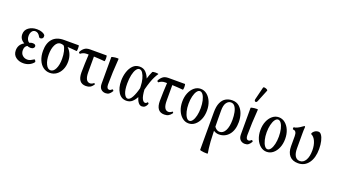

<svg xmlns="http://www.w3.org/2000/svg" viewBox="-76 -1354 4002 2281"><g transform="rotate(20 1925.5 -213.5)"><path d="M168 11Q113 11 74 -19Q35 -49 35 -104Q35 -139 51 -167Q67 -195 102 -215Q42 -247 42 -310Q42 -363 84.5 -394Q127 -425 188 -425Q227 -425 254.5 -414Q282 -403 292 -387Q294 -384 294 -378.5Q294 -373 294 -367Q294 -353 283 -345Q272 -337 259 -337Q247 -337 242 -346Q216 -396 177 -396Q150 -396 134.5 -373Q119 -350 119 -315Q119 -289 129.5 -269Q140 -249 157 -242Q174 -252 195 -252Q236 -252 236 -224Q236 -211 223.5 -200.5Q211 -190 188 -190Q177 -190 167 -192.5Q157 -195 147 -199Q131 -191 122 -175Q113 -159 113 -133Q113 -93 138.5 -69.5Q164 -46 201 -46Q221 -46 239.5 -54.5Q258 -63 279 -77Q284 -80 289.5 -74Q295 -68 298 -60Q301 -52 298 -48Q276 -20 242.5 -4.5Q209 11 168 11Z M504 11Q457 11 420 -16.5Q383 -44 362 -94Q341 -144 341 -209Q341 -307 389.5 -361Q438 -415 532 -415H717Q720 -415 721.5 -404Q723 -393 723 -378.5Q723 -364 721.5 -353Q720 -342 717 -342Q689 -345 657 -347.5Q625 -350 600 -351Q631 -323 648.5 -281Q666 -239 666 -188Q666 -131 645 -86Q624 -41 587.5 -15Q551 11 504 11ZM503 -21Q540 -21 563.5 -69.5Q587 -118 587 -196Q587 -246 577 -288.5Q567 -331 550 -352Q529 -361 510 -361Q469 -361 444.5 -313Q420 -265 420 -191Q420 -118 443.5 -69.5Q467 -21 503 -21Z M961 11Q858 11 858 -124Q858 -180 860.5 -237.5Q863 -295 866 -352H842Q817 -352 798 -344Q779 -336 769 -327Q764 -322 755.5 -329Q747 -336 750 -343Q766 -375 791.5 -395Q817 -415 861 -415H1069Q1072 -415 1074 -404Q1076 -393 1076 -378.5Q1076 -364 1074 -353Q1072 -342 1069 -342Q1035 -345 1001 -347.5Q967 -350 933 -351V-155Q933 -36 997 -36Q1019 -36 1042 -55Q1047 -60 1052 -51Q1057 -42 1055 -40Q1035 -12 1013.5 -0.5Q992 11 961 11Z M1210 11Q1175 11 1152 -11.5Q1129 -34 1129 -78V-415Q1129 -418 1142.5 -421.5Q1156 -425 1174 -427Q1192 -429 1205 -428.5Q1218 -428 1218 -425Q1211 -338 1207.5 -253.5Q1204 -169 1204 -97Q1204 -42 1239 -42Q1255 -42 1271 -59Q1276 -64 1283.5 -56Q1291 -48 1289 -43Q1271 -13 1253.5 -1Q1236 11 1210 11Z M1472 11Q1408 11 1371.5 -46Q1335 -103 1335 -191Q1335 -250 1352 -303.5Q1369 -357 1402.5 -391Q1436 -425 1487 -425Q1536 -425 1566 -393.5Q1596 -362 1611 -320Q1619 -347 1627.5 -369.5Q1636 -392 1647 -415Q1649 -419 1661.5 -421Q1674 -423 1689.5 -423Q1705 -423 1715.5 -421Q1726 -419 1723 -416Q1706 -391 1691 -361.5Q1676 -332 1661.5 -290.5Q1647 -249 1631 -188Q1636 -109 1652.5 -75.5Q1669 -42 1691 -42Q1707 -42 1717 -58Q1720 -63 1728 -55.5Q1736 -48 1734 -42Q1714 11 1669 11Q1644 11 1624.5 -12.5Q1605 -36 1593 -79Q1574 -41 1545 -15Q1516 11 1472 11ZM1414 -186Q1414 -103 1433.5 -60.5Q1453 -18 1479 -18Q1508 -18 1533.5 -65.5Q1559 -113 1577 -185Q1576 -197 1576 -210Q1575 -257 1564 -299.5Q1553 -342 1535 -369Q1517 -396 1493 -396Q1471 -396 1453 -369Q1435 -342 1424.5 -294.5Q1414 -247 1414 -186Z M1952 11Q1849 11 1849 -124Q1849 -180 1851.5 -237.5Q1854 -295 1857 -352H1833Q1808 -352 1789 -344Q1770 -336 1760 -327Q1755 -322 1746.5 -329Q1738 -336 1741 -343Q1757 -375 1782.5 -395Q1808 -415 1852 -415H2060Q2063 -415 2065 -404Q2067 -393 2067 -378.5Q2067 -364 2065 -353Q2063 -342 2060 -342Q2026 -345 1992 -347.5Q1958 -350 1924 -351V-155Q1924 -36 1988 -36Q2010 -36 2033 -55Q2038 -60 2043 -51Q2048 -42 2046 -40Q2026 -12 2004.5 -0.5Q1983 11 1952 11Z M2258 11Q2214 11 2178.5 -18Q2143 -47 2122.5 -96.5Q2102 -146 2102 -207Q2102 -269 2122.5 -318Q2143 -367 2178.5 -396Q2214 -425 2258 -425Q2303 -425 2338.5 -396Q2374 -367 2394.5 -318Q2415 -269 2415 -207Q2415 -146 2394.5 -96.5Q2374 -47 2338.5 -18Q2303 11 2258 11ZM2258 -21Q2280 -21 2297.5 -46Q2315 -71 2325 -113.5Q2335 -156 2335 -208Q2335 -261 2325 -303.5Q2315 -346 2297.5 -371Q2280 -396 2258 -396Q2237 -396 2219.5 -371Q2202 -346 2191.5 -303.5Q2181 -261 2181 -208Q2181 -156 2191.5 -113.5Q2202 -71 2219.5 -46Q2237 -21 2258 -21Z M2598 268Q2599 272 2584 272.5Q2569 273 2549 271Q2529 269 2513.5 265.5Q2498 262 2498 259V-217Q2498 -292 2519 -338Q2540 -384 2576 -404.5Q2612 -425 2658 -425Q2711 -425 2746 -394.5Q2781 -364 2799 -314.5Q2817 -265 2817 -207Q2817 -105 2768.5 -47Q2720 11 2643 11Q2607 11 2575 -10Q2577 71 2580.5 121.5Q2584 172 2588.5 206Q2593 240 2598 268ZM2572 -266Q2572 -205 2572.5 -154.5Q2573 -104 2574 -61Q2603 -21 2639 -21Q2684 -21 2710.5 -70.5Q2737 -120 2737 -208Q2737 -258 2728.5 -300.5Q2720 -343 2701 -369.5Q2682 -396 2650 -396Q2618 -396 2595 -364.5Q2572 -333 2572 -266Z M2971 11Q2936 11 2913 -11.5Q2890 -34 2890 -78V-415Q2890 -418 2903.5 -421.5Q2917 -425 2935 -427Q2953 -429 2966 -428.5Q2979 -428 2979 -425Q2972 -338 2968.5 -253.5Q2965 -169 2965 -97Q2965 -42 3000 -42Q3016 -42 3032 -59Q3037 -64 3044.5 -56Q3052 -48 3050 -43Q3032 -13 3014.5 -1Q2997 11 2971 11ZM2942 -518Q2936 -504 2926.5 -502Q2917 -500 2910.5 -508Q2904 -516 2907 -529L2947 -691Q2949 -698 2958.5 -698.5Q2968 -699 2980 -695Q2992 -691 3000 -685Q3008 -679 3005 -673Z M3246 11Q3202 11 3166.5 -18Q3131 -47 3110.5 -96.5Q3090 -146 3090 -207Q3090 -269 3110.5 -318Q3131 -367 3166.5 -396Q3202 -425 3246 -425Q3291 -425 3326.5 -396Q3362 -367 3382.5 -318Q3403 -269 3403 -207Q3403 -146 3382.5 -96.5Q3362 -47 3326.5 -18Q3291 11 3246 11ZM3246 -21Q3268 -21 3285.5 -46Q3303 -71 3313 -113.5Q3323 -156 3323 -208Q3323 -261 3313 -303.5Q3303 -346 3285.5 -371Q3268 -396 3246 -396Q3225 -396 3207.5 -371Q3190 -346 3179.5 -303.5Q3169 -261 3169 -208Q3169 -156 3179.5 -113.5Q3190 -71 3207.5 -46Q3225 -21 3246 -21Z M3643 11Q3573 11 3535.5 -31Q3498 -73 3498 -151V-279Q3498 -346 3453 -346Q3449 -346 3447.5 -353Q3446 -360 3447.5 -367Q3449 -374 3453 -374Q3470 -374 3496 -386.5Q3522 -399 3548 -419Q3565 -431 3570 -431Q3576 -431 3576 -417Q3574 -399 3573.5 -380Q3573 -361 3573 -342V-151Q3573 -88 3594 -54.5Q3615 -21 3655 -21Q3700 -21 3726.5 -66.5Q3753 -112 3753 -190Q3753 -256 3731.5 -304.5Q3710 -353 3672 -369Q3672 -387 3694 -406Q3716 -425 3747 -425Q3768 -425 3785 -400.5Q3802 -376 3812.5 -332.5Q3823 -289 3823 -233Q3823 -121 3774.5 -55Q3726 11 3643 11Z"/></g></svg>

Font: Junicode Two Beta Condensed
Style: Regular
Weight: 400
Width: 3
Designer: Peter S. Baker
Foundry: Briery Creek Software
Version: Version 1.053; ttfautohint (v1.8.4)